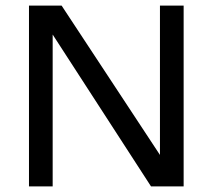

<svg xmlns="http://www.w3.org/2000/svg" viewBox="-20 -669 763 689"><path d="M639 0V-649H554V-113L201 -649H84V0H169V-545L522 0Z"/></svg>

Font: Gamestation Text
Style: Bold
Weight: 400
Designer: Jonas Hecksher
Foundry: Jonas Hecksher, Playtypeª, e-types AS
Version: Version 1.003